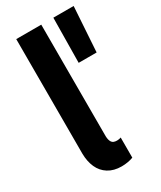

<svg xmlns="http://www.w3.org/2000/svg" viewBox="-193 -820 751 895"><g transform="rotate(-30 182.5 -372.0)"><path d="M55.7 -134.8V-752H190.4V-151.4Q190.9 -130.9 198.5 -119.1Q206.1 -107.4 226.6 -107.4Q237.3 -107.4 248 -111.3V-2.9Q235.4 2 218.8 4.9Q202.1 7.8 185.5 7.8Q143.6 7.8 114.3 -10.5Q85 -28.8 70.6 -61Q56.2 -93.3 55.7 -134.8ZM255.4 -752H364.7L349.1 -510.7H252.4Z"/></g></svg>

Font: Reddit Sans Vanilla
Style: Bold
Weight: 700
Designer: Stephen Hutchings
Foundry: Reddit
Version: Version 1.013